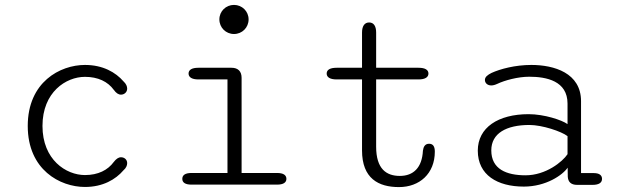

<svg xmlns="http://www.w3.org/2000/svg" viewBox="-20 -752 2516 782"><path d="M326 9.5C399 9.5 451 -21 483 -58.5C493.5 -67.5 498 -78 498 -87.5C498 -103 485.5 -111.5 473 -111.5C462 -111.5 453 -104.5 443.5 -92.5C419 -59 379.5 -39 326 -39C249 -39 153 -101.5 153 -239C153 -377 249 -439 326 -439C379.5 -439 419 -419.5 443.5 -386C453 -373 462 -366.5 473 -366.5C485.5 -366.5 498 -376 498 -391C498 -400 494 -410.5 483 -420.5C451 -457.5 399 -487.5 326 -487.5C225 -487.5 93 -418 93 -239C93 -60 225 9.5 326 9.5Z M873.5 -673C873.5 -639.5 900 -613.5 933 -613.5C966 -613.5 992.5 -639.5 992.5 -673C992.5 -706 966 -732 933 -732C900 -732 873.5 -706 873.5 -673ZM906.5 -47.5H760.5C734.5 -47.5 722.5 -39 722.5 -23.5C722.5 -8.5 734.5 0 760.5 0H1108C1134 0 1146.5 -8.5 1146.5 -23.5C1146.5 -39 1134 -47.5 1108 -47.5H964V-435C964 -461.5 949.5 -476 923 -476H788C761.5 -476 748 -467.5 748 -452.5C748 -437.5 761.5 -428.5 788 -428.5H906.5Z M1351 -428.5H1454.5V-139.5C1454.5 -25 1521.5 10 1605 10C1688.5 10 1751 -44.5 1751 -134.5C1751 -154.5 1744.5 -166.5 1727.5 -166.5C1711 -166.5 1704.5 -154 1702.5 -138C1699 -69.5 1664 -35.5 1608.5 -35.5C1553.5 -35.5 1512 -64 1512 -154.5V-428.5H1684.5C1711.5 -428.5 1725 -437.5 1725 -452.5C1725 -467.5 1711.5 -476 1684.5 -476H1512V-619.5C1512 -646 1502 -660.5 1483.5 -660.5C1465 -660.5 1454.5 -646 1454.5 -619.5V-476H1351C1324 -476 1310.5 -467.5 1310.5 -452.5C1310.5 -437.5 1324 -428.5 1351 -428.5Z M2331 1H2393C2420.5 1 2432 -8.5 2432 -23.5C2432 -38.5 2420.5 -47 2398.5 -47H2346.5V-340C2346.5 -455 2236.5 -487.5 2144 -487.5C2078 -487.5 2017 -471 1982 -455C1966 -447 1955 -438.5 1955 -426.5C1955 -413.5 1965.5 -404 1981 -404C1987.5 -404 1996 -406 2005.5 -410.5C2036 -425 2090 -439.5 2135.5 -439.5C2205.5 -439.5 2291.5 -422.5 2291.5 -330V-246.5C2269 -263 2196.5 -287 2133 -287C2009 -287 1926 -232.5 1926 -138.5C1926 -39 2006 8 2113.5 8C2204 8 2271.5 -39 2292 -69L2292.5 -32C2294 -11.5 2305 1 2331 1ZM2291.5 -197.5V-124C2271 -93 2203 -38 2120.5 -38C2042 -38 1981 -63.5 1981 -139.5C1981 -209 2042 -243 2136.5 -243C2188 -243 2266.5 -217 2291.5 -197.5Z"/></svg>

Font: RTM Light Light
Style: Regular
Weight: 300
Designer: after Tyler Finck
Foundry: An Endless Supply
Version: Version 1.000;Glyphs 3.2.1 (3258)